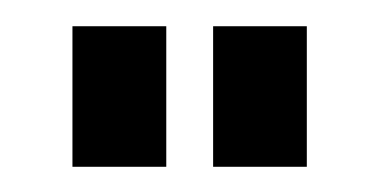

<svg xmlns="http://www.w3.org/2000/svg" viewBox="-20 -686 296 150"><path d="M36.6 -665.5H109.9V-555.7H36.6ZM146.5 -665.5H219.7V-555.7H146.5Z"/></svg>

Font: BabelStone Khitan Seal Glyphs
Style: Regular
Weight: 400
Designer: Andrew West
Foundry: BabelStone
Version: Version 1.004